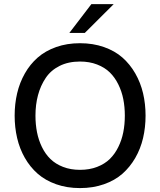

<svg xmlns="http://www.w3.org/2000/svg" viewBox="-20 -912 785 941"><path d="M319.8 -750.5 427.7 -891.6H537.1L395.5 -750.5ZM489.5 -9Q436 9.8 372.1 9.8Q308.1 9.8 255.1 -9Q202.1 -27.8 164.8 -60.5Q127.4 -93.3 101.8 -138.2Q76.2 -183.1 64 -235.4Q51.8 -287.6 51.8 -345.2Q51.8 -402.8 64 -454.8Q76.2 -506.8 101.8 -552Q127.4 -597.2 164.8 -629.9Q202.1 -662.6 255.1 -681.4Q308.1 -700.2 372.1 -700.2Q436 -700.2 489.5 -681.4Q543 -662.6 580.1 -629.9Q617.2 -597.2 643.1 -552Q668.9 -506.8 681.2 -454.8Q693.4 -402.8 693.4 -345.2Q693.4 -287.6 681.2 -235.4Q668.9 -183.1 643.1 -138.2Q617.2 -93.3 580.1 -60.5Q543 -27.8 489.5 -9ZM372.1 -79.6Q418.5 -79.6 455.8 -94Q493.2 -108.4 518.1 -132.8Q543 -157.2 559.8 -191.4Q576.7 -225.6 584.2 -263.9Q591.8 -302.2 591.8 -345.2Q591.8 -388.2 584.2 -426.3Q576.7 -464.4 559.8 -498.5Q543 -532.7 518.1 -557.1Q493.2 -581.5 455.8 -595.9Q418.5 -610.4 372.1 -610.4Q314.9 -610.4 272 -588.9Q229 -567.4 203.9 -529.8Q178.7 -492.2 166.3 -445.8Q153.8 -399.4 153.8 -345.2Q153.8 -302.2 161.4 -263.9Q168.9 -225.6 185.5 -191.4Q202.1 -157.2 227.1 -132.8Q252 -108.4 289.1 -94Q326.2 -79.6 372.1 -79.6Z"/></svg>

Font: HK Grotesk Medium
Style: Regular
Weight: 500
Designer: Alfredo Marco Pradil and Stefan Peev
Foundry: Hanken Design Co.
Version: Version 1.045;PS 001.045;hotconv 1.0.88;makeotf.lib2.5.64775